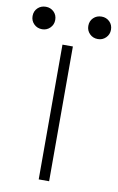

<svg xmlns="http://www.w3.org/2000/svg" viewBox="-183 -876 568 926"><g transform="rotate(10 101.0 -413.0)"><path d="M75 0V-660H126V0ZM238 -716Q214 -716 198 -732Q182 -748 182 -771Q182 -795 198 -810.5Q214 -826 238 -826Q261 -826 277 -810.5Q293 -795 293 -771Q293 -748 277 -732Q261 -716 238 -716ZM-35 -716Q-59 -716 -75 -732Q-91 -748 -91 -771Q-91 -795 -75 -810.5Q-59 -826 -35 -826Q-12 -826 4 -810.5Q20 -795 20 -771Q20 -748 4 -732Q-12 -716 -35 -716Z"/></g></svg>

Font: Lil Grotesk Light
Style: Regular
Weight: 300
Designer: Bastien Sozeau
Foundry: NBR — Bastien Sozeau
Version: Version 3.003; ttfautohint (v1.8.4.7-5d5b);gftools[0.9.33]